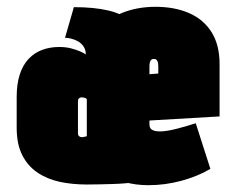

<svg xmlns="http://www.w3.org/2000/svg" viewBox="-20 -531 740 564"><path d="M232 -371Q227 -375 215.5 -380Q204 -385 188.5 -389Q173 -393 154 -393Q127 -393 104 -384.5Q81 -376 64 -358Q47 -340 38 -312Q29 -284 29 -246V-156Q29 -108 45 -76Q61 -44 89.5 -24.5Q118 -5 155 3Q192 11 235 11Q255 11 274 10.5Q293 10 311.5 9.5Q330 9 347.5 7.5Q365 6 382 4Q399 2 415 0V-307Q415 -365 403.5 -404Q392 -443 366.5 -466.5Q341 -490 299 -500Q257 -510 197 -510L171 -420Q180 -420 191 -417Q202 -414 211 -408.5Q220 -403 226 -393.5Q232 -384 232 -371ZM235 -240V-131Q235 -131 234 -130.5Q233 -130 232 -130Q231 -130 229 -129.5Q227 -129 225.5 -128.5Q224 -128 222 -128Q219 -128 217 -128.5Q215 -129 213 -130.5Q211 -132 210 -134Q209 -136 209 -138V-232Q209 -235 209.5 -237.5Q210 -240 211.5 -241.5Q213 -243 215 -244Q217 -245 220 -245Q223 -245 225.5 -244.5Q228 -244 230.5 -243Q233 -242 235 -240ZM419 -166V-177L625 -189V-343Q625 -399 601.5 -436.5Q578 -474 535.5 -492.5Q493 -511 437 -511Q381 -511 336 -492Q291 -473 265 -435Q239 -397 239 -340V-135Q239 -97 252.5 -69Q266 -41 290 -23Q314 -5 346.5 4Q379 13 416 13Q465 13 513 0Q561 -13 598 -35L555 -169Q534 -162 502 -153.5Q470 -145 450 -145Q441 -145 435 -146.5Q429 -148 425.5 -150.5Q422 -153 420.5 -157Q419 -161 419 -166ZM445 -333V-315L419 -313V-334Q419 -342 420 -347Q421 -352 424 -355Q427 -358 432 -358Q437 -358 440 -355Q443 -352 444 -346.5Q445 -341 445 -333Z"/></svg>

Font: Advent Pro Black
Style: Regular
Weight: 900
Version: Version 3.000